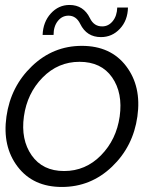

<svg xmlns="http://www.w3.org/2000/svg" viewBox="-20 -743 605 770"><path d="M384.8 -594.2Q327.6 -594.2 301.8 -647Q285.6 -680.2 254.9 -680.2Q229 -680.2 211.9 -658.7Q194.8 -637.2 194.8 -603H150.9Q152.8 -654.8 183.8 -689Q214.8 -723.1 258.8 -723.1Q314.9 -723.1 340.8 -669.9Q356.9 -636.7 390.1 -637.2Q415 -637.2 432.1 -658.2Q449.2 -679.2 450.2 -712.9H493.2Q492.2 -661.1 460.9 -627.7Q429.7 -594.2 384.8 -594.2ZM228 6.8Q112.8 6.8 50.8 -74.5Q-11.2 -155.8 5.9 -275.9Q22.9 -396 107.9 -477.5Q192.9 -559.1 308.1 -559.1Q424.3 -559.1 486.1 -477.5Q547.9 -396 531 -275.9Q514.2 -155.8 429.2 -74.5Q344.2 6.8 228 6.8ZM460 -275.9Q473.1 -370.1 429.7 -432.6Q386.2 -495.1 298.8 -495.1Q212.9 -495.1 150.9 -432.1Q88.9 -369.1 75.9 -276.1Q63 -183.1 106.9 -120.1Q150.9 -57.1 237.1 -57.1Q323.2 -57.1 385 -120.1Q446.8 -183.1 460 -275.9Z"/></svg>

Font: Oakes Grotesk
Style: Light Italic
Weight: 300
Designer: Samuel Oakes
Foundry: Samuel Oakes
Version: Version 1.0 | wf-rip DC20170320